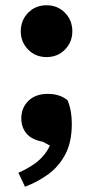

<svg xmlns="http://www.w3.org/2000/svg" viewBox="-20 -533 354 730"><path d="M75 177 50 124Q85 108 109.5 91Q134 74 151 51.5Q168 29 179 -1L191 32L143 6Q100 -2 80.5 -25.5Q61 -49 61 -83Q61 -123 88 -149.5Q115 -176 161 -176Q184 -176 202 -170.5Q220 -165 237 -152Q246 -129 249.5 -107.5Q253 -86 253 -62Q253 7 228.5 53.5Q204 100 163.5 129.5Q123 159 75 177ZM157 -316Q115 -316 87 -344.5Q59 -373 59 -414Q59 -456 87 -484.5Q115 -513 157 -513Q199 -513 227 -484.5Q255 -456 255 -414Q255 -373 227 -344.5Q199 -316 157 -316Z"/></svg>

Font: Source Serif 4 ExtraBold
Style: Regular
Weight: 800
Designer: Frank Grießhammer
Foundry: Adobe Systems Incorporated
Version: Version 4.004;hotconv 1.0.116;makeotfexe 2.5.65601